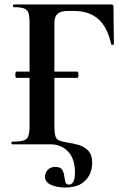

<svg xmlns="http://www.w3.org/2000/svg" viewBox="-20 -645 566 858"><path d="M270 193Q235 193 208 181Q181 169 181 144Q181 129 192.5 115Q204 101 228 101Q250 101 257.5 113Q265 125 267 140.5Q269 156 272 168Q275 180 288 180Q300 180 307.5 167.5Q315 155 315 126Q315 64 284 32Q253 0 207 0H34Q31 0 31 -6Q31 -12 34 -12Q68 -12 84.5 -17Q101 -22 106.5 -37Q112 -52 112 -81V-544Q112 -573 107 -587.5Q102 -602 87 -607.5Q72 -613 41 -613Q38 -613 38 -619Q38 -625 41 -625H477Q487 -625 487 -616L489 -448Q489 -445 483.5 -444.5Q478 -444 477 -447Q460 -524 419 -560Q378 -596 311 -596H281Q251 -596 237 -583Q223 -570 223 -543V-85Q223 -52 227.5 -37Q232 -22 244.5 -17Q257 -12 281 -8Q303 -5 329 2Q355 9 373.5 27.5Q392 46 392 84Q392 111 380 136Q368 161 341.5 177Q315 193 270 193ZM53 -297Q50 -297 49 -304Q48 -311 49 -318Q50 -325 53 -325H326Q329 -325 330 -318Q331 -311 330 -304Q329 -297 326 -297Z"/></svg>

Font: Cormorant
Style: Bold
Weight: 700
Designer: Christian Thalmann (Catharsis Fonts)
Foundry: Catharsis Fonts
Version: Version 4.000